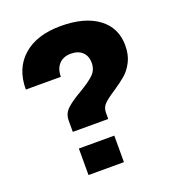

<svg xmlns="http://www.w3.org/2000/svg" viewBox="-132 -829 846 932"><g transform="rotate(-20 290.5 -363.0)"><path d="M266 -393Q316 -422 341.5 -446Q367 -470 367 -507Q367 -542 345.5 -562.5Q324 -583 286 -583Q248 -583 225.5 -559.5Q203 -536 203 -494H22Q22 -603 92 -664.5Q162 -726 286 -726Q409 -726 479 -674Q549 -622 549 -531Q549 -482 531 -447Q513 -412 488.5 -391Q464 -370 424 -343Q385 -318 367 -300Q349 -282 349 -256V-223H166V-281Q166 -317 191 -340.5Q216 -364 266 -393ZM166 -137H349V0H166Z"/></g></svg>

Font: Non Bureau Extended
Style: Bold
Weight: 700
Width: 7
Designer: Jona Saucedo
Foundry: Non Foundry
Version: Version 1.000; ttfautohint (v1.8.4)